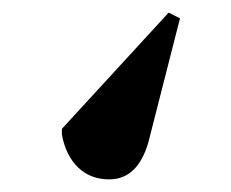

<svg xmlns="http://www.w3.org/2000/svg" viewBox="-20 -104 365 304"><path d="M247 -84 265 -75 215 121Q198 180 153 180Q123 180 103.5 161Q84 142 78 109V100Z"/></svg>

Font: Literata 72pt ExtraBold
Style: Regular
Weight: 800
Designer: Latin by Veronika Burian and Jose Scaglione. Greek by Irene Vlachou. Cyrillic by Vera Evstafieva.
Foundry: TypeTogether
Version: Version 3.002